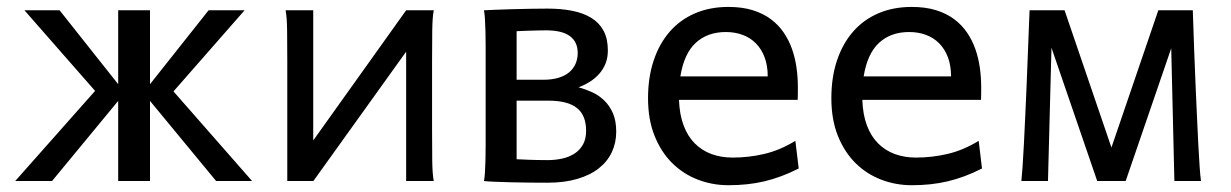

<svg xmlns="http://www.w3.org/2000/svg" viewBox="-20 -528 3589 560"><path d="M153.8 -498 358.9 -239.3 314.9 -258.8 258.8 -261.2 51.3 -498ZM339.4 -251.5 131.8 0H24.4L271 -278.3ZM693.4 -498 485.8 -261.2 427.2 -258.8 383.3 -239.3 588.4 -498ZM471.2 -278.3 715.3 0H610.4L402.8 -251.5ZM417.5 0H324.7V-498H417.5Z M1225.6 -462.4 894 0 833.5 -34.2 1164.6 -498ZM893.6 -498V0H817.9V-349.1Q817.9 -399.9 817.4 -438.7Q816.9 -477.5 813 -498ZM1164.6 0V-498H1245.1Q1241.2 -477.5 1240.7 -438.7Q1240.2 -399.9 1240.2 -349.1V-148.9Q1240.2 -98.1 1240.7 -59.3Q1241.2 -20.5 1245.1 0Z M1486.8 -295.4H1564.9Q1590.3 -295.4 1609.4 -301.3Q1628.4 -307.1 1640.6 -317.6Q1652.8 -328.1 1658.9 -342.5Q1665 -356.9 1665 -373.5Q1665 -405.8 1642.3 -422.6Q1619.6 -439.5 1572.3 -439.5Q1562.5 -439.5 1549.8 -439.2Q1537.1 -439 1524.9 -438.5Q1512.7 -438 1502.4 -437.7Q1492.2 -437.5 1486.8 -437ZM1777.3 -144Q1777.3 -111.3 1764.4 -84Q1751.5 -56.6 1726.3 -36.9Q1701.2 -17.1 1663.6 -6.1Q1626 4.9 1577.1 4.9Q1551.3 4.9 1523.9 4.6Q1496.6 4.4 1471.2 3.7Q1445.8 2.9 1425 2.2Q1404.3 1.5 1391.6 0Q1393.6 -10.3 1394.5 -26.4Q1395.5 -42.5 1396 -63Q1396.5 -83.5 1396.5 -107.2Q1396.5 -130.9 1396.5 -156.2V-341.8Q1396.5 -366.7 1396.5 -390.4Q1396.5 -414.1 1396 -434.6Q1395.5 -455.1 1394.5 -471.4Q1393.6 -487.8 1391.6 -498Q1402.8 -498.5 1425 -499.5Q1447.3 -500.5 1473.9 -501.2Q1500.5 -502 1528.1 -502.4Q1555.7 -502.9 1577.1 -502.9Q1617.7 -502.9 1650.1 -496.3Q1682.6 -489.7 1705.6 -475.3Q1728.5 -460.9 1740.7 -437.7Q1752.9 -414.6 1752.9 -380.9Q1752.9 -359.4 1746.1 -342.5Q1739.3 -325.7 1727.5 -312.5Q1715.8 -299.3 1700.4 -289.6Q1685.1 -279.8 1667.5 -273.4Q1687 -268.1 1706.5 -259.3Q1726.1 -250.5 1741.9 -235.4Q1757.8 -220.2 1767.6 -198Q1777.3 -175.8 1777.3 -144ZM1486.8 -63.5Q1491.7 -63.5 1501 -63Q1510.3 -62.5 1522.5 -62Q1534.7 -61.5 1548.8 -61.3Q1563 -61 1577.1 -61Q1599.1 -61 1619.4 -65.4Q1639.6 -69.8 1655.3 -79.8Q1670.9 -89.8 1680.2 -106.2Q1689.5 -122.6 1689.5 -146.5Q1689.5 -191.9 1662.6 -213.1Q1635.7 -234.4 1579.6 -234.4H1486.8Z M2104.5 -507.8Q2144.5 -507.8 2175.3 -498.3Q2206.1 -488.8 2228.5 -471.9Q2251 -455.1 2266.1 -432.6Q2281.2 -410.2 2290.3 -384.3Q2299.3 -358.4 2303.2 -330.3Q2307.1 -302.2 2307.1 -274.9Q2307.1 -268.1 2307.1 -255.9Q2307.1 -243.7 2306.6 -236.8H1960.4Q1961.9 -193.8 1973.9 -162.1Q1985.8 -130.4 2006.6 -109.6Q2027.3 -88.9 2055.4 -78.6Q2083.5 -68.4 2116.7 -68.4Q2164.1 -68.4 2209.5 -79.1Q2254.9 -89.8 2299.8 -117.2L2309.6 -36.6Q2283.7 -23.4 2258.8 -14.2Q2233.9 -4.9 2209 1Q2184.1 6.8 2158.4 9.5Q2132.8 12.2 2104.5 12.2Q2057.6 12.2 2015.1 -4.2Q1972.7 -20.5 1940.4 -52.5Q1908.2 -84.5 1889.2 -131.8Q1870.1 -179.2 1870.1 -241.7Q1870.1 -302.2 1886.5 -351.3Q1902.8 -400.4 1933.1 -435.3Q1963.4 -470.2 2006.8 -489Q2050.3 -507.8 2104.5 -507.8ZM2097.2 -434.6Q2043.5 -434.6 2009.3 -403.1Q1975.1 -371.6 1964.4 -305.2H2219.2Q2219.2 -336.4 2210.2 -360.6Q2201.2 -384.8 2184.8 -401.4Q2168.5 -418 2146 -426.3Q2123.5 -434.6 2097.2 -434.6Z M2639.2 -507.8Q2679.2 -507.8 2710 -498.3Q2740.7 -488.8 2763.2 -471.9Q2785.6 -455.1 2800.8 -432.6Q2815.9 -410.2 2825 -384.3Q2834 -358.4 2837.9 -330.3Q2841.8 -302.2 2841.8 -274.9Q2841.8 -268.1 2841.8 -255.9Q2841.8 -243.7 2841.3 -236.8H2495.1Q2496.6 -193.8 2508.5 -162.1Q2520.5 -130.4 2541.3 -109.6Q2562 -88.9 2590.1 -78.6Q2618.2 -68.4 2651.4 -68.4Q2698.7 -68.4 2744.1 -79.1Q2789.6 -89.8 2834.5 -117.2L2844.2 -36.6Q2818.4 -23.4 2793.5 -14.2Q2768.6 -4.9 2743.7 1Q2718.8 6.8 2693.1 9.5Q2667.5 12.2 2639.2 12.2Q2592.3 12.2 2549.8 -4.2Q2507.3 -20.5 2475.1 -52.5Q2442.9 -84.5 2423.8 -131.8Q2404.8 -179.2 2404.8 -241.7Q2404.8 -302.2 2421.1 -351.3Q2437.5 -400.4 2467.8 -435.3Q2498 -470.2 2541.5 -489Q2585 -507.8 2639.2 -507.8ZM2631.8 -434.6Q2578.1 -434.6 2543.9 -403.1Q2509.8 -371.6 2499 -305.2H2753.9Q2753.9 -336.4 2744.9 -360.6Q2735.8 -384.8 2719.5 -401.4Q2703.1 -418 2680.7 -426.3Q2658.2 -434.6 2631.8 -434.6Z M3180.2 0 3009.3 -498H3085L3221.7 -97.7L3358.4 -498H3434.1L3263.2 0ZM3405.3 0 3395.5 -411.1 3384.8 -498H3459Q3462.9 -376.5 3467.3 -274.4Q3469.2 -231 3471.2 -187.3Q3473.1 -143.6 3475.1 -106.2Q3477.1 -68.8 3479 -40.8Q3481 -12.7 3482.9 0ZM2959 0Q2960.4 -12.7 2962.4 -40.8Q2964.4 -68.8 2966.3 -106.2Q2968.3 -143.6 2970.2 -187.3Q2972.2 -231 2974.1 -274.4Q2978.5 -376.5 2982.9 -498H3057.1L3047.4 -411.1L3036.6 0Z"/></svg>

Font: Andika DR AuSIL
Style: Regular
Weight: 400
Designer: Annie Olsen & Victor Gaultney
Foundry: SIL International
Version: Version 0.003